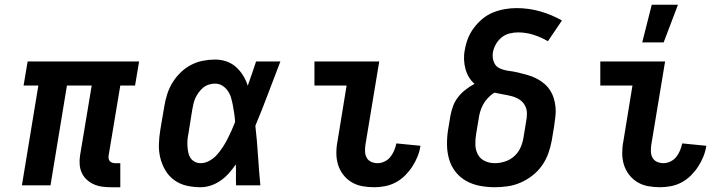

<svg xmlns="http://www.w3.org/2000/svg" viewBox="-20 -778 3040 806"><path d="M485 8H446Q427 8 408.5 5.5Q390 3 373.5 -4.5Q357 -12 344 -24Q331 -36 323.5 -52Q316 -68 314.5 -87Q313 -106 316 -125L365 -419H261L192 0H72L141 -419H79L96 -520H564L547 -419H485L436 -125Q435 -118 436 -112Q437 -106 441 -101.5Q445 -97 451 -95Q457 -93 463 -93H485Z M822 8Q792 8 763.5 1.5Q735 -5 712 -21.5Q689 -38 674.5 -62.5Q660 -87 653 -115Q646 -143 647 -173Q648 -203 653 -233L670 -333Q674 -358 682 -383Q690 -408 704 -431Q718 -454 738 -473.5Q758 -493 782 -505.5Q806 -518 832 -523Q858 -528 883 -528Q908 -528 931 -520Q954 -512 971 -496.5Q988 -481 1000.5 -461Q1013 -441 1020 -418Q1029 -444 1038 -469.5Q1047 -495 1055 -520H1157Q1131 -453 1105.5 -385Q1080 -317 1052 -250Q1059 -188 1063 -125.5Q1067 -63 1073 0H971Q970 -22 970.5 -44Q971 -66 970 -88Q957 -69 941.5 -51.5Q926 -34 907 -20.5Q888 -7 866 0.5Q844 8 822 8ZM822 -93Q841 -93 859 -103Q877 -113 890.5 -128Q904 -143 915 -160Q926 -177 935 -194.5Q944 -212 952 -230Q960 -248 967 -266Q966 -283 963.5 -300Q961 -317 958 -333.5Q955 -350 950.5 -366Q946 -382 937 -395.5Q928 -409 914 -418Q900 -427 883 -427Q870 -427 857 -423Q844 -419 833.5 -410.5Q823 -402 814.5 -390.5Q806 -379 800.5 -367Q795 -355 792 -342Q789 -329 787 -317L771 -217Q768 -203 767 -190Q766 -177 767 -163.5Q768 -150 770.5 -137.5Q773 -125 779.5 -115Q786 -105 797.5 -99Q809 -93 822 -93Z M1551 8Q1525 8 1500.5 3.5Q1476 -1 1455.5 -13.5Q1435 -26 1420.5 -45Q1406 -64 1399 -87Q1392 -110 1392 -135.5Q1392 -161 1397 -186L1435 -419H1300V-520H1572L1514 -170Q1512 -156 1512.5 -141.5Q1513 -127 1519.5 -115.5Q1526 -104 1538.5 -98.5Q1551 -93 1565 -93Q1580 -93 1594.5 -100Q1609 -107 1619 -119.5Q1629 -132 1635 -147Q1641 -162 1644 -176L1745 -166Q1742 -144 1733 -121.5Q1724 -99 1711 -79Q1698 -59 1680.5 -41.5Q1663 -24 1641.5 -12.5Q1620 -1 1596.5 3.5Q1573 8 1551 8Z M2057 8Q2025 8 1994 2Q1963 -4 1937 -18.5Q1911 -33 1892.5 -56.5Q1874 -80 1865.5 -109Q1857 -138 1856.5 -169.5Q1856 -201 1861 -233L1871 -293Q1875 -314 1882.5 -334Q1890 -354 1903.5 -371Q1917 -388 1935 -402Q1953 -416 1972 -426Q1958 -438 1948.5 -454Q1939 -470 1934 -488.5Q1929 -507 1928 -527Q1927 -547 1931 -567Q1935 -592 1944 -615.5Q1953 -639 1969 -660.5Q1985 -682 2005.5 -699Q2026 -716 2049.5 -725.5Q2073 -735 2098 -739.5Q2123 -744 2148 -744Q2200 -744 2248.5 -730Q2297 -716 2339 -692L2280 -605Q2253 -621 2221 -631.5Q2189 -642 2155 -642Q2137 -642 2119 -637.5Q2101 -633 2086 -621Q2071 -609 2061.5 -592Q2052 -575 2049 -557Q2046 -537 2053 -518Q2060 -499 2078 -491Q2096 -483 2116 -480.5Q2136 -478 2155 -473.5Q2174 -469 2193.5 -463.5Q2213 -458 2230 -449.5Q2247 -441 2262 -429Q2277 -417 2287.5 -401.5Q2298 -386 2304 -367.5Q2310 -349 2312 -329Q2314 -309 2311.5 -288.5Q2309 -268 2306 -247L2296 -187Q2291 -160 2281.5 -133.5Q2272 -107 2255.5 -83.5Q2239 -60 2215.5 -41.5Q2192 -23 2165.5 -11.5Q2139 0 2111.5 4Q2084 8 2057 8ZM2057 -93Q2078 -93 2100 -100Q2122 -107 2139.5 -123Q2157 -139 2166 -160.5Q2175 -182 2178 -203L2188 -264Q2192 -283 2192 -301.5Q2192 -320 2183.5 -335.5Q2175 -351 2160 -360.5Q2145 -370 2127 -374.5Q2109 -379 2091 -382Q2073 -385 2055 -389Q2041 -380 2028.5 -367Q2016 -354 2008 -339Q2000 -324 1995.5 -308.5Q1991 -293 1989 -277L1979 -217Q1975 -194 1975.5 -171.5Q1976 -149 1985.5 -130.5Q1995 -112 2014.5 -102.5Q2034 -93 2057 -93Z M2751 8Q2725 8 2700.5 3.5Q2676 -1 2655.5 -13.5Q2635 -26 2620.5 -45Q2606 -64 2599 -87Q2592 -110 2592 -135.5Q2592 -161 2597 -186L2635 -419H2500V-520H2772L2714 -170Q2712 -156 2712.5 -141.5Q2713 -127 2719.5 -115.5Q2726 -104 2738.5 -98.5Q2751 -93 2765 -93Q2780 -93 2794.5 -100Q2809 -107 2819 -119.5Q2829 -132 2835 -147Q2841 -162 2844 -176L2945 -166Q2942 -144 2933 -121.5Q2924 -99 2911 -79Q2898 -59 2880.5 -41.5Q2863 -24 2841.5 -12.5Q2820 -1 2796.5 3.5Q2773 8 2751 8ZM2676 -600 2716 -758H2826L2766 -600Z"/></svg>

Font: Iosevka HT Extended
Style: Bold Italic
Weight: 700
Width: 7
Italic angle: -9°
Monospace: yes
Designer: Belleve Invis
Foundry: Belleve Invis
Version: Version 32.3.0; ttfautohint (v1.8.4)